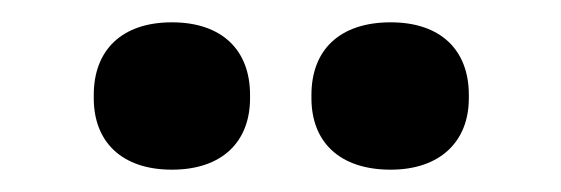

<svg xmlns="http://www.w3.org/2000/svg" viewBox="-20 -706 503 172"><path d="M64 -621V-618C64 -579 89 -554 134 -554C179 -554 204 -579 204 -618V-621C204 -661 179 -686 134 -686C89 -686 64 -661 64 -621ZM259 -618C259 -579 284 -554 330 -554C374 -554 400 -579 400 -618V-621C400 -661 375 -686 330 -686C284 -686 259 -661 259 -621Z"/></svg>

Font: LT Wave Alt Bold
Style: Regular
Weight: 700
Designer: Daniel Lyons
Version: Version 2.5 (Glyphs App)